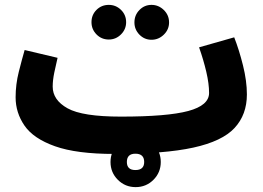

<svg xmlns="http://www.w3.org/2000/svg" viewBox="-20 -610 1080 787"><path d="M449 21Q654 21 772.5 -5Q891 -31 941.5 -85.5Q992 -140 992 -223Q992 -278 976 -342Q960 -406 940 -457L796 -416Q814 -365 825.5 -316Q837 -267 837 -229Q837 -178 751.5 -155Q666 -132 475 -132ZM449 21 495 -11 475 -132Q318 -132 257 -166Q196 -200 196 -255Q196 -281 202.5 -312.5Q209 -344 216 -373L81 -405Q70 -367 57 -315.5Q44 -264 44 -211Q44 -148 80.5 -95Q117 -42 205.5 -10.5Q294 21 449 21ZM601 -447Q630 -447 651.5 -468Q673 -489 673 -518Q673 -548 651.5 -569Q630 -590 601 -590Q572 -590 551.5 -569Q531 -548 531 -518Q531 -489 551.5 -468Q572 -447 601 -447ZM426 -448Q455 -448 476 -469Q497 -490 497 -519Q497 -549 476 -569.5Q455 -590 426 -590Q396 -590 375.5 -569.5Q355 -549 355 -519Q355 -490 375.5 -469Q396 -448 426 -448ZM536 157Q579 157 609 127Q639 97 639 54Q639 11 609 -19Q579 -49 536 -49Q493 -49 463 -19Q433 11 433 54Q433 97 463 127Q493 157 536 157ZM535 87Q500 87 500 54Q500 20 535 20Q571 20 571 54Q571 87 535 87Z"/></svg>

Font: Noto Sans Arabic Extra
Style: Regular
Weight: 800
Designer: Nadine Chahine - Monotype Design Team
Foundry: Monotype Imaging Inc.
Version: Version 1.902